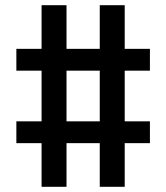

<svg xmlns="http://www.w3.org/2000/svg" viewBox="-20 -737 640 739"><path d="M140 -18V-186H43V-270H140V-465H43V-549H140V-717H236V-549H364V-717H460V-549H557V-465H460V-270H557V-186H460V-18H364V-186H236V-18ZM236 -270H364V-465H236Z"/></svg>

Font: Iosevka Aile Medium
Style: Regular
Weight: 500
Designer: Belleve Invis
Foundry: Belleve Invis
Version: Version 27.3.5; ttfautohint (v1.8.4)